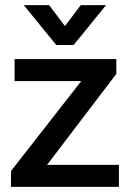

<svg xmlns="http://www.w3.org/2000/svg" viewBox="-20 -731 508 751"><path d="M23 -62 298 -414H37V-500H435V-442L164 -86H445V0H23ZM73 -711H172L234 -629L296 -711H395L268 -555H200Z"/></svg>

Font: Sarabun SemiBold
Style: Regular
Weight: 600
Designer: Suppakit Chalermlarp | Katatrad Co.,Ltd.
Foundry: Cadson Demak Co.,Ltd.
Version: Version 1.000; ttfautohint (v1.6)